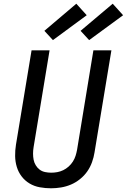

<svg xmlns="http://www.w3.org/2000/svg" viewBox="-20 -1006 683 1034"><path d="M255 8Q224 8 194 2.5Q164 -3 139 -18Q114 -33 96.5 -56Q79 -79 70.5 -107Q62 -135 61.5 -165.5Q61 -196 66 -227L150 -735H247L161 -214Q158 -196 158 -179Q158 -162 161 -146Q164 -130 172.5 -116Q181 -102 193.5 -92.5Q206 -83 222.5 -79.5Q239 -76 256 -76Q272 -76 288.5 -79Q305 -82 320.5 -89.5Q336 -97 349.5 -109Q363 -121 372.5 -136Q382 -151 387 -167Q392 -183 395 -199L483 -735H580L489 -185Q485 -159 475.5 -132.5Q466 -106 450 -83Q434 -60 411 -41.5Q388 -23 362 -12Q336 -1 308.5 3.5Q281 8 255 8ZM460 -790 414 -840 587 -986 643 -924ZM265 -790 219 -840 391 -986 447 -924Z"/></svg>

Font: Iosevka Custom Medium
Style: Italic
Weight: 500
Italic angle: -9°
Designer: Belleve Invis
Foundry: Belleve Invis
Version: Version 27.0.1